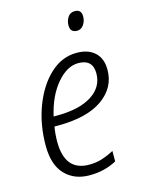

<svg xmlns="http://www.w3.org/2000/svg" viewBox="-113 -794 650 871"><g transform="rotate(-15 212.5 -358.5)"><path d="M356 -694Q356 -727 325 -727Q303 -727 292 -709.5Q281 -692 281 -672Q281 -638 313 -638Q332 -638 344 -655Q356 -672 356 -694ZM326 -21V-70Q298 -55 270 -46Q242 -37 209 -37Q95 -37 95 -175Q95 -211 101 -245H117Q254 -245 327 -296.5Q400 -348 400 -432Q400 -485 369 -513.5Q338 -542 284 -542Q214 -542 159 -490.5Q104 -439 72 -354.5Q40 -270 40 -171Q40 -81 83.5 -35.5Q127 10 198 10Q237 10 269 1.5Q301 -7 326 -21ZM279 -495Q347 -495 347 -429Q347 -365 288.5 -327.5Q230 -290 125 -290H109Q130 -382 178 -438.5Q226 -495 279 -495Z"/></g></svg>

Font: Noto Sans UI SemiCondensed Light
Style: Italic
Weight: 300
Width: 4
Designer: Monotype Design Team
Foundry: Monotype Imaging Inc.
Version: 1.001